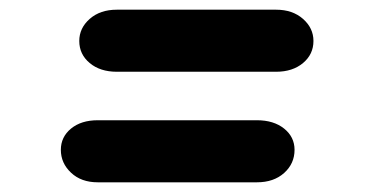

<svg xmlns="http://www.w3.org/2000/svg" viewBox="-20 -522 760 396"><path d="M549.5 -374H221Q186.5 -374 165 -392Q143.5 -410 143.5 -437.5Q143.5 -464 165 -483Q186.5 -502 221 -502H549.5Q583.5 -502 605 -483Q626.5 -464 626.5 -437.5Q626.5 -410 605 -392Q583.5 -374 549.5 -374ZM105.5 -213Q105.5 -239.5 126.5 -256.8Q147.5 -274 181.5 -274H510Q544.5 -274 566 -256.8Q587.5 -239.5 587.5 -213Q587.5 -184.5 566 -165.2Q544.5 -146 510 -146H181.5Q147.5 -146 126.5 -165.8Q105.5 -185.5 105.5 -213Z"/></svg>

Font: Edu QLD Hand
Style: Regular
Weight: 400
Designer: Tina and Corey Anderson, Eben Sorkin
Foundry: Sorkin Type Co.
Version: Version 2.000